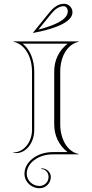

<svg xmlns="http://www.w3.org/2000/svg" viewBox="-20 -820 490 1020"><path d="M338.7 -12H260C177.2 -12 110 39.6 110 103.2C110 145.6 145.8 180 190 180C223.1 180 250 153.1 250 120C250 94.6 227.6 74 200 74V78C221 78 238 96.8 238 120C238 146.5 216.5 168 190 168C152.5 168 122 138.7 122 102.5C122 45.9 183.8 0 260 0H398V-2C336.7 -14.3 300 -82.2 300 -160V-440C300 -517.1 336.3 -584.5 398 -598V-600H52V-598C113.7 -584.5 150 -517.1 150 -440V-130C150 -63.8 105.2 -10 50 -10V-8C55.6 -7.1 61 -6.6 66.1 -6.6C119 -6.6 162 -61.9 162 -130V-440C162 -500.8 140.1 -557 100.6 -588H339.4C292.4 -551.2 268 -499.9 268 -440V-160C268 -100.2 292 -48.8 338.7 -12ZM156 -645C265.9 -665.5 365 -700.5 365 -755C365 -779.8 344.8 -800 320 -800C288.1 -800 262.8 -779 240.7 -751.7L155 -646ZM184.1 -662.9 250 -744.1C269.5 -768.1 291.2 -787 319 -787C330.6 -787 340 -774.9 340 -760C340 -713.6 265.2 -684 184.1 -662.9Z"/></svg>

Font: SortefaxS01
Style: Medium
Weight: 500
Designer: gluk
Foundry: gluk
Version: Version 0.261